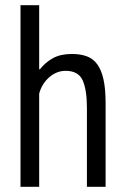

<svg xmlns="http://www.w3.org/2000/svg" viewBox="-20 -720 480 740"><path d="M315 0V-304Q315 -374 298.5 -410.5Q282 -447 233 -447Q198 -447 169.5 -422Q141 -397 131 -359V0H59V-700H131V-453H134Q154 -479 183.5 -495.5Q213 -512 257 -512Q290 -512 314.5 -503Q339 -494 355 -472Q371 -450 379 -413.5Q387 -377 387 -323V0Z"/></svg>

Font: PT Sans Narrow
Style: Regular
Weight: 400
Width: 3
Designer: A.Korolkova, O.Umpeleva, V.Yefimov
Foundry: ParaType Ltd
Version: Version 2.003W OFL